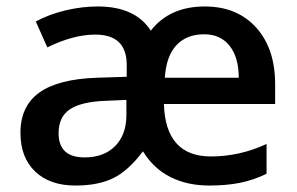

<svg xmlns="http://www.w3.org/2000/svg" viewBox="-20 -570 927 600"><path d="M43.9 -154.8Q43.9 -238.8 103.3 -281Q162.6 -323.2 284.2 -327.1L376 -330.1V-367.2Q376 -461.9 277.8 -461.9Q209 -461.9 127.9 -421.9L91.8 -502.9Q134.8 -525.9 185.8 -537.8Q236.8 -549.8 285.2 -549.8Q402.8 -549.8 451.2 -474.1Q509.8 -549.8 620.1 -549.8Q720.7 -549.8 780.3 -484.1Q839.8 -418.5 839.8 -307.1V-245.1H492.2Q497.1 -81.1 639.2 -81.1Q729 -81.1 813 -120.1V-26.9Q771 -6.8 729.2 1.5Q687.5 9.8 633.8 9.8Q565.4 9.8 512.5 -16.8Q459.5 -43.5 426.8 -97.2Q380.9 -36.1 333.7 -13.2Q286.6 9.8 215.8 9.8Q135.3 9.8 89.6 -34.2Q43.9 -78.1 43.9 -154.8ZM163.1 -153.8Q163.1 -78.1 244.1 -78.1Q304.7 -78.1 339.8 -113.5Q375 -148.9 375 -210.9V-257.8L309.1 -254.9Q233.4 -252 198.2 -228.3Q163.1 -204.6 163.1 -153.8ZM618.2 -462.9Q563.5 -462.9 531.5 -429Q499.5 -395 495.1 -327.1H726.1Q726.1 -390.6 697.5 -426.8Q668.9 -462.9 618.2 -462.9Z"/></svg>

Font: Open Sans Semibold
Style: Regular
Weight: 600
Foundry: Ascender Corporation
Version: Version 1.10